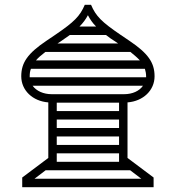

<svg xmlns="http://www.w3.org/2000/svg" viewBox="-20 -775 728 795"><path d="M331 -755C311 -708 287 -684 209 -631L172 -606C95 -554 68 -516 68 -459C68 -401 115 -356 180 -351V-121L72 -40V0H616V-40L508 -121V-351C573 -356 620 -401 620 -459C620 -516 593 -554 516 -606L479 -631C401 -684 377 -708 357 -755ZM103 -459C103 -470 104 -480 108 -490H580C583 -480 585 -470 585 -459V-455H103ZM194 -385C160 -385 131 -398 115 -420H572C557 -398 528 -385 494 -385ZM169 -70H519L565 -35H123ZM129 -525C138 -536 151 -547 168 -560H520C536 -547 549 -536 559 -525ZM215 -280H473V-245H215ZM215 -350H473V-315H215ZM215 -140H473V-105H215ZM215 -210H473V-175H215ZM269 -630H419C430 -621 443 -612 459 -602L469 -595H218L229 -602ZM309 -665C324 -680 335 -695 344 -712C353 -695 363 -680 378 -665Z"/></svg>

Font: IBM Plex Arabic Text
Style: Regular
Weight: 450
Designer: Mike Abbink, Paul van der Laan, Pieter van Rosmalen, Wael Morcos, Khajak Apelian
Foundry: Bold Monday
Version: Version 1.0